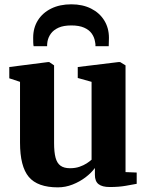

<svg xmlns="http://www.w3.org/2000/svg" viewBox="-20 -836 666 868"><path d="M476 9.5Q442 9.5 425.5 -3.5Q409 -16.5 409 -45.5V-76.5Q393 -54.5 366.8 -34.5Q340.5 -14.5 308.2 -1.8Q276 11 241.5 11Q150 11 110.2 -36.2Q70.5 -83.5 70.5 -191.5V-466L22 -482V-533L198 -555.5H202.5L224.5 -540.5V-190Q224.5 -148 231.2 -123Q238 -98 253.8 -86.8Q269.5 -75.5 296.5 -75.5Q320.5 -75.5 339.2 -82Q358 -88.5 371.5 -97.2Q385 -106 394 -114V-466L331.5 -483.5V-533L516.5 -555.5H523L547.5 -540.5V-58L598 -56V-5Q579.5 -1.5 548.2 4Q517 9.5 476 9.5ZM302.5 -816.5Q353.5 -816.5 391.8 -797.2Q430 -778 451.2 -743.8Q472.5 -709.5 472.5 -665Q472.5 -656 472 -645Q471.5 -634 471.5 -627H411.5Q412 -631 411.5 -636.5Q411 -642 409.5 -648Q406.5 -667.5 394.8 -684.2Q383 -701 360.2 -711Q337.5 -721 302.5 -721Q267 -721 244.5 -710.8Q222 -700.5 210 -684Q198 -667.5 194.5 -647.5Q193.5 -642 193.2 -636.5Q193 -631 193 -627H132Q130.5 -634 130.2 -645Q130 -656 130 -666Q130 -710 151.2 -744Q172.5 -778 211.2 -797.2Q250 -816.5 302.5 -816.5Z"/></svg>

Font: Merriweather 48pt ExtraBold
Style: Regular
Weight: 800
Version: Version 2.100